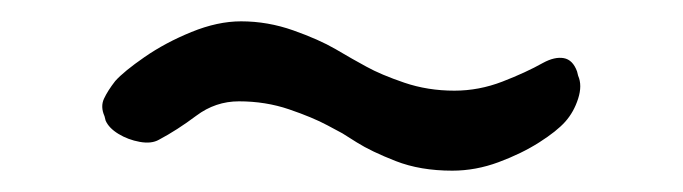

<svg xmlns="http://www.w3.org/2000/svg" viewBox="-20 -340 640 180"><path d="M404 -180Q374 -180 351 -189Q328 -198 314.5 -206.5Q301 -215 301 -215Q301 -215 287 -222.5Q273 -230 251 -237.5Q229 -245 204 -245Q182 -245 164 -231.5Q146 -218 129 -209Q122 -205 111 -207Q100 -209 91 -214.5Q82 -220 79 -227L78 -231Q74 -240 77.5 -247.5Q81 -255 88 -264Q96 -273 115.5 -286.5Q135 -300 159.5 -310Q184 -320 206 -320Q231 -320 255 -311.5Q279 -303 294.5 -294Q310 -285 310 -285Q310 -285 323.5 -277.5Q337 -270 359 -262.5Q381 -255 406 -255Q429 -255 451 -263.5Q473 -272 489 -281Q500 -287 508.5 -285.5Q517 -284 521 -273L522 -269Q526 -260 522 -247.5Q518 -235 510 -226Q502 -217 485.5 -206.5Q469 -196 447.5 -188Q426 -180 404 -180Z"/></svg>

Font: Winky Sans
Style: Italic
Weight: 400
Italic angle: -8.97852°
Designer: Simon Atzbach
Foundry: typofactur
Version: Version 1.205